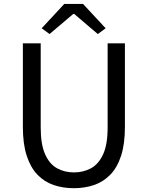

<svg xmlns="http://www.w3.org/2000/svg" viewBox="-20 -957 761 990"><path d="M360.8 13.4Q304.7 13.4 256.8 -2.9Q208.8 -19.2 173.2 -56.1Q137.7 -93 117.8 -153.8Q97.9 -214.5 97.9 -302.4V-733.4H189.9V-299.9Q189.9 -212.2 212.7 -161.4Q235.5 -110.5 274.3 -89.3Q313.1 -68 360.8 -68Q409.8 -68 449 -89.3Q488.3 -110.5 511.7 -161.4Q535 -212.2 535 -299.9V-733.4H624.1V-302.4Q624.1 -214.5 604.3 -153.8Q584.6 -93 548.6 -56.1Q512.7 -19.2 464.6 -2.9Q416.5 13.4 360.8 13.4ZM235.4 -781.4 195 -811.3 311.4 -936.7H408.2L524.7 -811.3L484.3 -781.4L362.7 -885.1H357.7Z"/></svg>

Font: Noto Sans HK Thin
Style: Regular
Weight: 100
Designer: Ryoko NISHIZUKA 西塚涼子 (kana, bopomofo & ideographs); Paul D. Hunt (Latin, Greek & Cyrillic); Sandoll Communications 산돌커뮤니
Foundry: Adobe
Version: Version 2.004-H2;hotconv 1.0.118;makeotfexe 2.5.65603